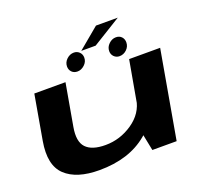

<svg xmlns="http://www.w3.org/2000/svg" viewBox="-142 -1026 1293 1204"><g transform="rotate(-20 504.0 -424.0)"><path d="M679 0H841L944 -585.5H737L654.5 -122ZM312.5 -586H104.5L52.5 -288.5Q25.5 -134 99.5 -64.2Q173.5 5.5 325 5.5Q524 5.5 647.2 -97.2Q770.5 -200 783 -272L693.5 -334.5Q678.5 -243.5 595.5 -186.5Q512.5 -129.5 414.5 -129.5Q324 -129.5 285.2 -170.8Q246.5 -212 263 -305ZM407 -623Q432.5 -623 454.2 -643Q476 -663 476 -690.5Q476 -713 461 -727.8Q446 -742.5 424.5 -742.5Q397.5 -742.5 376.2 -722.2Q355 -702 355 -674.5Q355 -652.5 369.2 -637.8Q383.5 -623 407 -623ZM687.5 -623Q715 -623 735.8 -643Q756.5 -663 756.5 -690.5Q756.5 -713 742.5 -727.8Q728.5 -742.5 705 -742.5Q679 -742.5 657.8 -722.2Q636.5 -702 636.5 -674.5Q636.5 -652.5 651.2 -637.8Q666 -623 687.5 -623ZM472.5 -736.5H568.5L759 -854H613.5Z"/></g></svg>

Font: Anybody ExtraExpanded
Style: Bold Italic
Weight: 700
Width: 8
Italic angle: -10°
Version: Version 1.113;gftools[0.9.25]